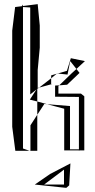

<svg xmlns="http://www.w3.org/2000/svg" viewBox="-20 -731 461 927"><path d="M91 -697 126 -695V-275L156 -299L124 -250L160 -241V-301L162 -303V-393L172 -501V-608L162 -711L91 -702V-709L87 -703L85 -701L53 -697L39 -583V-119L54 -3H122L91 -14ZM371 -279H262V-315L266 -319L246 -318V-264L361 -263V-10H318V-219L207 -228L290 -206V-5H361V-3L364 -5H387V-266ZM127 -3H160V-177L127 -126ZM306 -371 319 -436 349 -398 390 -436 322 -450 303 -389 259 -376ZM364 -379 302 -320 304 -322 266 -319 326 -377 349 -398ZM160 -177V-241L207 -228L194 -229ZM169 -308 227 -353V-324ZM227 -353 254 -375 227 -367ZM163 -307V-304L169 -308ZM230 -325 227 -324V-322ZM122 -3H127V-2ZM257 -377 259 -376 254 -375ZM314 164 320 58 222 109 148 160 300 176ZM289 88V160H193Z"/></svg>

Font: Quebrada
Style: Regular
Weight: 400
Designer: deFharo
Foundry: deFharo
Version: Version 1.034 2012